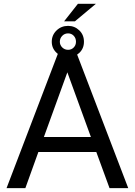

<svg xmlns="http://www.w3.org/2000/svg" viewBox="-20 -967 692 987"><path d="M205.6 -262.7H447.3L326.2 -595.2ZM475.1 -185.5H177.2L110.4 0H13.7L285.2 -710.9H367.2L639.2 0H543ZM287.6 -752.4Q287.6 -735.4 300 -723.1Q312.5 -710.9 330.1 -710.9Q347.2 -710.9 358.9 -722.9Q370.6 -734.9 370.6 -752.4Q370.6 -771 358.9 -783.2Q347.2 -795.4 330.1 -795.4Q312 -795.4 299.8 -782.7Q287.6 -770 287.6 -752.4ZM246.1 -752.4Q246.1 -786.6 270.5 -810.3Q294.9 -834 330.1 -834Q363.3 -834 387.5 -811Q411.6 -788.1 411.6 -752.4Q411.6 -717.8 387.9 -695.3Q364.3 -672.9 330.1 -672.9Q294.9 -672.9 270.5 -695.8Q246.1 -718.8 246.1 -752.4ZM380.4 -947.3H472.7L365.2 -857.4H309.6Z"/></svg>

Font: MAUL
Style: Regular
Weight: 400
Designer: MAUL
Version: Version 1.0; 2020; ttfautohint (v1.8.3)